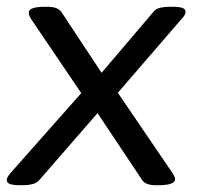

<svg xmlns="http://www.w3.org/2000/svg" viewBox="-28 -545 581 567"><path d="M34 2Q11 2 1.5 -1.5Q-8 -5 -8 -14Q-8 -21 3 -34L212 -270L63 -490Q57 -500 57 -508Q57 -525 105 -525H112Q142 -525 153 -510L272 -330L426 -511Q432 -519 445 -522Q458 -525 473 -525H479Q502 -525 511 -521.5Q520 -518 520 -510Q520 -505 517 -500Q514 -495 509 -490L320 -271L482 -33Q489 -22 489 -16Q489 2 440 2H433Q402 2 392 -13L260 -211L87 -12Q79 -4 67 -1Q55 2 40 2Z"/></svg>

Font: Asap Semi Expanded Semi Expanded Regular
Style: Italic
Weight: 400
Width: 6
Italic angle: -6°
Designer: Pablo Cosgaya
Foundry: Omnibus-Type
Version: Version 3.001; ttfautohint (v1.8.4.7-5d5b)